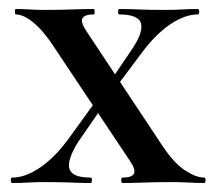

<svg xmlns="http://www.w3.org/2000/svg" viewBox="-20 -406 480 426"><path d="M252 0Q249 0 249 -6Q249 -12 252 -12Q274 -12 277.5 -21.5Q281 -31 267 -51L99 -303Q76 -338 54 -356Q32 -374 15 -374Q13 -374 13 -380Q13 -386 15 -386Q30 -386 46 -385Q62 -384 77 -384Q112 -384 139 -385Q166 -386 188 -386Q190 -386 190 -380Q190 -374 188 -374Q168 -374 163 -365.5Q158 -357 173 -335L340 -83Q366 -44 390.5 -28Q415 -12 433 -12Q436 -12 436 -6Q436 0 433 0Q417 0 398 -1Q379 -2 363 -2Q328 -2 301 -1Q274 0 252 0ZM7 0Q4 0 4 -6Q4 -12 7 -12Q37 -12 70 -35Q103 -58 132 -98L203 -196L217 -183L154 -92Q138 -67 134 -48.5Q130 -30 141.5 -21Q153 -12 181 -12Q184 -12 184 -6Q184 0 181 0Q158 0 136.5 -1Q115 -2 81 -2Q57 -2 42.5 -1Q28 0 7 0ZM222 -192 210 -204 271 -294Q298 -333 293 -353.5Q288 -374 244 -374Q242 -374 242 -380Q242 -386 244 -386Q268 -386 289.5 -385Q311 -384 345 -384Q369 -384 383.5 -385Q398 -386 419 -386Q422 -386 422 -380Q422 -374 419 -374Q390 -374 357 -351.5Q324 -329 294 -288Z"/></svg>

Font: Cormorant SemiBold
Style: Regular
Weight: 600
Designer: Christian Thalmann (Catharsis Fonts)
Foundry: Catharsis Fonts
Version: Version 4.000